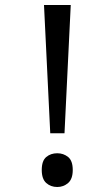

<svg xmlns="http://www.w3.org/2000/svg" viewBox="-20 -734 423 768"><path d="M181 -201 156 -714H263L238 -201ZM147 -54Q147 -91 165 -106Q183 -121 209 -121Q234 -121 252.5 -106Q271 -91 271 -54Q271 -18 252.5 -2Q234 14 209 14Q183 14 165 -2Q147 -18 147 -54Z"/></svg>

Font: lmalayalam25
Style: Book
Weight: 400
Designer: Jelle Bosma - Monotype Design Team
Foundry: Monotype Imaging Inc.
Version: Version 2.003